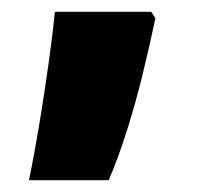

<svg xmlns="http://www.w3.org/2000/svg" viewBox="-20 -166 336 325"><path d="M243 -135Q234 -92 222 -42.5Q210 7 195 54.5Q180 102 164 139H29Q38 96 46.5 44.5Q55 -7 62 -57Q69 -107 73 -146H236Z"/></svg>

Font: Noto Sans Myanmar UI SemiCondensed Black
Style: Regular
Weight: 900
Width: 4
Designer: Monotype Design Team
Foundry: Monotype Imaging Inc.
Version: Version 2.103; ttfautohint (v1.8.4.7-5d5b)